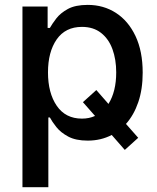

<svg xmlns="http://www.w3.org/2000/svg" viewBox="-20 -573 650 797"><path d="M73.2 204.1V-545.9H177.7V-457H187Q196.3 -473.6 213.6 -496.3Q231 -519 262 -535.9Q293 -552.7 344.2 -552.7Q409.7 -552.7 461.2 -519.5Q512.7 -486.3 542.5 -423.3Q572.3 -360.4 572.3 -271.5Q572.3 -202.6 554 -148.9Q535.6 -95.2 502.9 -58.6L553.7 -1L498 49.3L443.8 -12.7Q398.9 10.7 344.2 10.7Q294.4 10.7 263.2 -6.1Q231.9 -22.9 214.1 -45.4Q196.3 -67.9 187 -85.4H180.7V204.1ZM379.9 -199.2 430.2 -141.6Q462.4 -192.9 462.4 -272.5Q462.4 -326.2 446.8 -368.9Q431.2 -411.6 399.4 -436.5Q367.7 -461.4 320.3 -461.4Q251.5 -461.4 215.3 -409.4Q179.2 -357.4 179.2 -272.5Q179.2 -187 215.6 -133.8Q252 -80.6 320.3 -80.6Q350.1 -80.6 374.5 -91.8L324.2 -148.9Z"/></svg>

Font: Inter Medium
Style: Regular
Weight: 500
Designer: Rasmus Andersson
Foundry: rsms
Version: Version 4.001;git-9221beed3